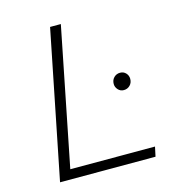

<svg xmlns="http://www.w3.org/2000/svg" viewBox="-99 -727 735 810"><g transform="rotate(-15 269.0 -322.0)"><path d="M193 -644H240L120 -42H490L481 0H64ZM390 -342Q390 -359 401 -370Q412 -381 428 -381Q443 -381 453 -370.5Q463 -360 463 -345Q463 -328 452 -317Q441 -306 425 -306Q410 -306 400 -317Q390 -328 390 -342Z"/></g></svg>

Font: Montserrat Ace
Style: Light Italic
Weight: 300
Italic angle: -11.3°
Designer: Julieta Ulanovsky
Foundry: Julieta Ulanovsky
Version: Version 1